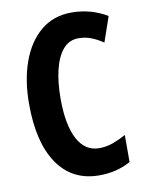

<svg xmlns="http://www.w3.org/2000/svg" viewBox="-83 -784 649 853"><g transform="rotate(-10 241.5 -357.0)"><path d="M309 -606Q267 -606 239.5 -573.5Q212 -541 198.5 -484.5Q185 -428 185 -355Q185 -236 219 -172.5Q253 -109 316 -109Q349 -109 379 -120Q409 -131 438 -147V-25Q376 10 296 10Q175 10 109 -85.5Q43 -181 43 -356Q43 -463 73 -546Q103 -629 160 -676.5Q217 -724 299 -724Q386 -724 459 -680L420 -567Q394 -585 367 -595.5Q340 -606 309 -606Z"/></g></svg>

Font: Noto Sans ExtraCondensed
Style: Bold
Weight: 700
Width: 2
Designer: Monotype Design Team
Foundry: Monotype Imaging Inc.
Version: Version 2.013; ttfautohint (v1.8.4.7-5d5b)